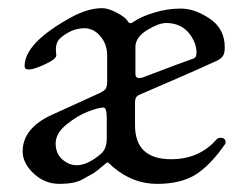

<svg xmlns="http://www.w3.org/2000/svg" viewBox="-20 -434 584 468"><path d="M240.2 -96.2V-147.9Q240.2 -171.9 231.9 -171.9Q220.7 -171.9 194.8 -162.1Q168.9 -152.3 142.6 -130.9Q116.2 -109.9 115.7 -85.4Q115.2 -61 130.9 -46.4Q169.4 -10.7 226.1 -59.1Q240.2 -71.3 240.2 -96.2ZM310.1 -253.9Q310.1 -238.3 331.5 -246.6Q426.3 -282.7 452.1 -291.5Q459 -293.9 459 -305.2Q459 -316.4 455.1 -328.1Q435.1 -377.9 384.8 -377.9Q366.7 -377.9 338.9 -360.8Q311 -343.8 310.1 -320.8ZM40 -272.9Q40 -329.1 151.4 -390.6Q193.4 -414.1 229 -414.1Q244.1 -414.1 265.1 -402.8Q286.1 -391.6 291 -382.8Q295.9 -374 304.2 -379.9Q322.3 -393.1 354.5 -402.8Q386.7 -413.1 420.9 -413.1Q455.1 -413.1 491.7 -388.2Q528.3 -363.3 527.8 -317.9Q527.8 -302.7 522.5 -296.4Q517.6 -290 507.8 -285.6Q443.4 -255.9 318.8 -202.6Q309.1 -198.2 309.1 -185.1V-128.9Q309.1 -45.9 397 -45.9Q465.8 -45.9 507.8 -94.2Q511.7 -98.1 517.1 -98.1Q530.3 -98.1 529.8 -86.9Q529.8 -84 528.8 -83Q493.7 -32.2 457.5 -8.8Q420.9 14.2 362.8 14.2Q304.7 14.2 256.8 -25.9Q244.1 -38.1 242.2 -38.1Q240.2 -38.1 228.5 -27.8Q216.8 -17.6 208.5 -12.2Q200.2 -7.3 180.7 3.4Q161.1 14.2 125.5 14.2Q89.8 14.6 62.5 -10.7Q35.2 -36.1 35.2 -64.9Q35.2 -122.1 107.9 -154.8L211.9 -202.1Q231.9 -210.9 236.3 -215.8Q240.7 -220.7 241.2 -232.9V-298.8Q241.2 -326.2 224.6 -345.7Q208 -365.2 186 -365.2Q164.1 -365.2 145 -354Q126 -342.8 121.1 -334Q116.2 -325.2 116.2 -313L117.2 -298.8Q117.2 -290 88.9 -276.9Q40 -254.4 40 -272.9Z"/></svg>

Font: EBGaramond
Style: Regular
Weight: 400
Version: Version 000.012g